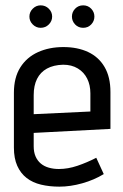

<svg xmlns="http://www.w3.org/2000/svg" viewBox="-20 -686 461 718"><path d="M132 -666Q115 -666 102.5 -653.5Q90 -641 90 -624Q90 -607 102.5 -594.5Q115 -582 132 -582Q150 -582 162.5 -594.5Q175 -607 175 -624Q175 -641 162.5 -653.5Q150 -666 132 -666ZM291 -666Q273 -666 261 -653.5Q249 -641 249 -624Q249 -607 261 -594.5Q273 -582 291 -582Q309 -582 321 -594.5Q333 -607 333 -624Q333 -641 321 -653.5Q309 -666 291 -666ZM106 -139V-189L393 -204V-342Q393 -398 371 -435.5Q349 -473 309.5 -491.5Q270 -510 217 -510Q164 -510 122 -491Q80 -472 56 -434Q32 -396 32 -339V-134Q32 -94 44.5 -66Q57 -38 79.5 -20.5Q102 -3 133.5 4.5Q165 12 202 12Q243 12 287.5 -0.5Q332 -13 368 -35L340 -96Q305 -78 269.5 -66Q234 -54 200 -54Q180 -54 162.5 -59Q145 -64 132.5 -74.5Q120 -85 113 -101Q106 -117 106 -139ZM318 -337V-269L106 -259V-330Q106 -366 118.5 -391Q131 -416 155.5 -429.5Q180 -443 216 -444Q248 -444 271 -430Q294 -416 306 -392Q318 -368 318 -337Z"/></svg>

Font: Advent Pro Medium
Style: Regular
Weight: 500
Designer: VivaRado, Andreas Kalpakidis
Foundry: VivaRado, Andreas Kalpakidis
Version: Version 3.000